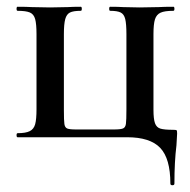

<svg xmlns="http://www.w3.org/2000/svg" viewBox="-20 -406 563 568"><path d="M484 137Q484 142 490 142Q496 142 496 137Q496 72 502 24Q504 -4 504 -11Q504 -19 502.5 -20.5Q501 -22 492 -22Q466 -22 454.5 -25.5Q443 -29 438.5 -41.5Q434 -54 434 -81V-305Q434 -335 438.5 -349Q443 -363 455 -368.5Q467 -374 493 -374Q496 -374 496 -380Q496 -386 493 -386Q465 -386 450 -385L393 -384L344 -385Q330 -386 306 -386Q303 -386 303 -380Q303 -374 306 -374Q327 -374 337 -369Q347 -364 350.5 -349.5Q354 -335 354 -305V-83Q354 -50 352.5 -39.5Q351 -29 344 -26Q337 -23 317 -23H205Q185 -23 178.5 -26Q172 -29 170.5 -39Q169 -49 169 -81V-305Q169 -335 173 -349.5Q177 -364 187 -369Q197 -374 219 -374Q222 -374 222 -380Q222 -386 219 -386Q195 -386 181 -385L128 -384L74 -385Q59 -386 32 -386Q29 -386 29 -380Q29 -374 32 -374Q57 -374 68.5 -369Q80 -364 84 -349.5Q88 -335 88 -305V-83Q88 -53 84 -38.5Q80 -24 68 -18Q56 -12 32 -12Q29 -12 29 -6Q29 0 32 0H356Q424 0 454 31.5Q484 63 484 137Z"/></svg>

Font: Cormorant Garamond SemiBold
Style: Regular
Weight: 600
Designer: Christian Thalmann (Catharsis Fonts)
Foundry: Catharsis Fonts
Version: Version 4.000